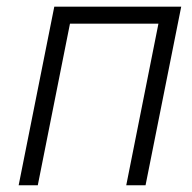

<svg xmlns="http://www.w3.org/2000/svg" viewBox="-20 -548 569 568"><path d="M410.6 0H353.5L448.7 -478H187L91.8 0H35.2L140.6 -528.3H516.1Z"/></svg>

Font: Franko
Style: Light Italic
Weight: 300
Designer: Google
Version: Version 1.200310; 2013